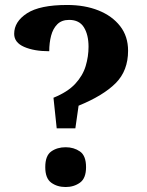

<svg xmlns="http://www.w3.org/2000/svg" viewBox="-20 -744 590 772"><path d="M195 -351Q252 -374 282.5 -407Q313 -440 324.5 -478.5Q336 -517 336 -556Q336 -604 317.5 -634Q299 -664 258 -664Q228 -664 210.5 -646.5Q193 -629 185.5 -600.5Q178 -572 178 -538Q117 -538 77 -555.5Q37 -573 37 -608Q37 -657 88.5 -690.5Q140 -724 250 -724Q321 -724 376 -702Q431 -680 463 -639Q495 -598 495 -540Q495 -460 445.5 -410Q396 -360 296 -319L283 -228H208ZM244 8Q210 8 186 -9.5Q162 -27 162 -72Q162 -118 186 -135Q210 -152 244 -152Q277 -152 301.5 -135Q326 -118 326 -72Q326 -27 301.5 -9.5Q277 8 244 8Z"/></svg>

Font: Noto Naskh Arabic
Style: Bold
Weight: 700
Designer: Monotype Design Team, David Williams, Mohamad Dakak and Nizar Qandah
Foundry: Monotype Imaging Inc.
Version: Version 2.016